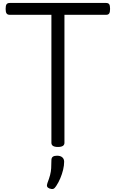

<svg xmlns="http://www.w3.org/2000/svg" viewBox="-20 -977 781 1296"><path d="M371 15Q327 15 327 -13V-877H46Q31 -877 24.5 -886Q18 -895 18 -917Q18 -940 24.5 -948.5Q31 -957 46 -957H696Q711 -957 717 -948.5Q723 -940 723 -917Q723 -895 717 -886Q711 -877 696 -877H415V-13Q415 1 404 8Q393 15 371 15ZM313 295Q301 290 298 281.5Q295 273 300 259Q312 228 318 205Q324 182 325.5 158.5Q327 135 327 105Q327 88 336.5 81Q346 74 365 74Q388 74 400.5 85Q413 96 413 115Q413 140 406 169Q399 198 387 226.5Q375 255 359 279Q349 295 339 298Q329 301 313 295Z"/></svg>

Font: Playwrite IT Trad
Style: Regular
Weight: 400
Designer: Veronika Burian, José Scaglione
Foundry: TypeTogether
Version: Version 1.002